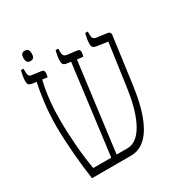

<svg xmlns="http://www.w3.org/2000/svg" viewBox="-170 -842 905 962"><g transform="rotate(-30 282.5 -361.0)"><path d="M111 -662C130 -662 135 -675 135 -692C135 -710 130 -722 111 -722C93 -722 87 -710 87 -692C87 -675 93 -662 111 -662ZM84 0H310C458 0 487 -248 497 -319L531 -571C532 -584 525 -590 515 -591L456 -599C435 -602 433 -612 433 -635V-647H418C414 -630 409 -608 409 -590C409 -570 415 -565 434 -561L497 -552L463 -310C445 -176 400 -41 312 -41H250L316 -553L350 -549C353 -555 355 -565 355 -574C355 -584 351 -590 341 -591L285 -598C266 -601 262 -608 262 -632V-647H247C241 -625 238 -607 238 -589C238 -571 243 -564 261 -561L285 -558L219 -41H115C100 -122 91 -238 91 -330C91 -444 105 -510 115 -553L144 -549C146 -556 148 -564 148 -574C148 -583 145 -589 135 -591L84 -598C65 -600 61 -607 61 -632V-647H46C41 -625 37 -606 37 -588C37 -570 43 -563 61 -560L85 -557C74 -504 59 -418 59 -314C59 -216 72 -77 84 0Z"/></g></svg>

Font: Noto Serif Hebrew Condensed ExtraLight
Style: Regular
Weight: 200
Width: 3
Designer: Monotype Design Team
Foundry: Monotype Imaging Inc.
Version: Version 2.004